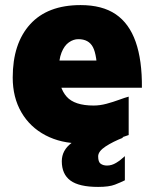

<svg xmlns="http://www.w3.org/2000/svg" viewBox="-20 -549 608 755"><path d="M299 15Q220 15 159 -17Q98 -49 64 -107.5Q30 -166 30 -244Q30 -378 98.5 -453.5Q167 -529 297 -529Q382 -529 435 -493Q488 -457 513.5 -384.5Q539 -312 538 -204H159L135 -311H382L363 -249Q362 -332 345.5 -363.5Q329 -395 288 -395Q269 -395 251 -382.5Q233 -370 222 -342.5Q211 -315 211 -269Q211 -204 242 -169Q273 -134 348 -134Q373 -134 399 -141Q425 -148 448 -156.5Q471 -165 486 -169V-18Q451 -5 406 5Q361 15 299 15ZM366 186Q291 186 257 161Q223 136 223 85Q223 42 261.5 13Q300 -16 361 -39L465 -8Q424 8 395 27Q366 46 366 66Q366 88 376 95Q386 102 401 102Q419 102 436.5 91.5Q454 81 471 65V160Q455 168 432 177Q409 186 366 186Z"/></svg>

Font: Maven Pro Black
Style: Regular
Weight: 900
Designer: Joe Prince
Foundry: Joe Prince
Version: Version 2.103